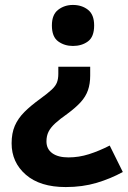

<svg xmlns="http://www.w3.org/2000/svg" viewBox="-20 -565 517 777"><path d="M345 -259Q345 -226 336 -200Q327 -174 306.5 -151.5Q286 -129 252 -104Q222 -83 203.5 -66Q185 -49 176.5 -32Q168 -15 168 7Q168 38 191.5 55Q215 72 257 72Q299 72 340 59Q381 46 424 24L477 131Q428 158 371 175Q314 192 246 192Q142 192 84.5 142Q27 92 27 15Q27 -26 40 -56Q53 -86 79 -112Q105 -138 144 -166Q174 -188 189.5 -202.5Q205 -217 210.5 -231.5Q216 -246 216 -266V-295H345ZM361 -462Q361 -416 336 -397.5Q311 -379 275 -379Q241 -379 215.5 -397.5Q190 -416 190 -462Q190 -506 215.5 -525.5Q241 -545 275 -545Q311 -545 336 -525.5Q361 -506 361 -462Z"/></svg>

Font: Noto Sans Hebrew
Style: Bold
Weight: 700
Designer: Monotype Design Team
Foundry: Monotype Imaging Inc.
Version: Version 2.003